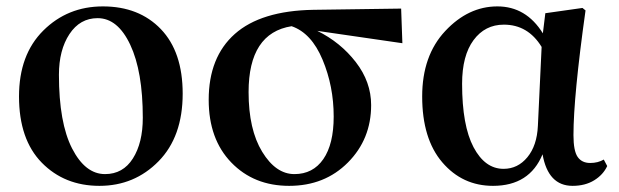

<svg xmlns="http://www.w3.org/2000/svg" viewBox="-20 -571 1954 606"><path d="M40 -266.6Q40 -398.4 116.7 -474.6Q193.4 -550.8 304.7 -550.8Q418.9 -550.8 487.8 -479Q556.6 -407.2 556.6 -275.4Q556.6 -139.6 480.5 -62Q404.3 15.6 293.9 15.6Q183.6 15.6 111.8 -57.6Q40 -130.9 40 -266.6ZM311.5 -21.5Q368.2 -21.5 399.4 -70.8Q430.7 -120.1 430.7 -199.2Q430.7 -345.7 391.1 -429.7Q351.6 -513.7 288.1 -513.7Q232.4 -513.7 199.2 -463.4Q166 -413.1 166 -335Q166 -183.6 207.5 -102.5Q249 -21.5 311.5 -21.5Z M1033.2 -203.1Q1033.2 -298.8 998 -382.8Q962.9 -466.8 900.4 -488.3Q764.6 -466.8 764.6 -280.3Q764.6 -162.1 807.6 -91.8Q850.6 -21.5 909.2 -21.5Q967.8 -21.5 1000.5 -68.8Q1033.2 -116.2 1033.2 -203.1ZM1250 -434.6 981.4 -473.6Q1054.7 -437.5 1103 -375Q1151.4 -312.5 1151.4 -239.3Q1151.4 -131.8 1078.1 -58.1Q1004.9 15.6 892.6 15.6Q781.2 15.6 710 -58.1Q638.7 -131.8 638.7 -255.9Q638.7 -390.6 721.2 -463.9Q803.7 -537.1 968.8 -540L1246.1 -543.9Z M1677.7 -173.8 1689.5 -422.9Q1646.5 -493.2 1570.3 -493.2Q1510.7 -493.2 1474.6 -444.3Q1438.5 -395.5 1438.5 -306.6Q1438.5 -174.8 1474.6 -106.4Q1510.7 -38.1 1569.3 -38.1Q1614.3 -38.1 1644.5 -74.7Q1674.8 -111.3 1677.7 -173.8ZM1885.7 -67.4 1896.5 -46.9Q1883.8 -19.5 1855.5 -2Q1827.1 15.6 1787.1 15.6Q1710 15.6 1692.4 -84Q1651.4 15.6 1536.1 15.6Q1439.5 15.6 1376 -58.6Q1312.5 -132.8 1312.5 -266.6Q1312.5 -395.5 1385.3 -473.1Q1458 -550.8 1549.8 -550.8Q1640.6 -550.8 1693.4 -465.8L1701.2 -529.3L1818.4 -545.9L1828.1 -538.1Q1790 -266.6 1790 -144.5Q1790 -94.7 1803.2 -75.7Q1816.4 -56.6 1842.8 -56.6Q1867.2 -56.6 1885.7 -67.4Z"/></svg>

Font: Bpmf Zihi Serif Bold
Style: Bold
Weight: 700
Foundry: But Ko
Version: Version 1.320